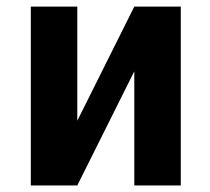

<svg xmlns="http://www.w3.org/2000/svg" viewBox="-20 -567 642 587"><path d="M74.2 -546.9H216.3V-197.8L390.6 -546.9H532.7V0H390.6V-349.1L216.3 0H74.2Z"/></svg>

Font: Hack
Style: Bold
Weight: 700
Monospace: yes
Designer: Christopher Simpkins
Foundry: Christopher Simpkins
Version: Version 2.017